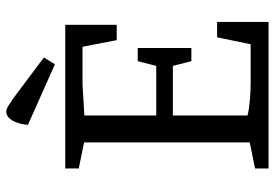

<svg xmlns="http://www.w3.org/2000/svg" viewBox="-152 -724 876 612"><g transform="rotate(-90 286.0 -418.0)"><path d="M194 -767Q196 -790 202.5 -805.5Q209 -821 217.5 -828.5Q226 -836 236 -836Q244 -836 254.5 -829.5Q265 -823 278 -814L409 -716L387 -681ZM55 -43 138 -60V-588L55 -605V-648H513V-484H464L443 -593H322L224 -587V-358H382L397 -417H439V-246H397L382 -305H224V-67Q243 -62 273 -59.5Q303 -57 331 -57H451L473 -164H522V0H55Z"/></g></svg>

Font: Faustina VF Beta
Style: Regular
Weight: 400
Designer: Alfonso Garcia
Foundry: Omnibus-Type
Version: Version 1.006